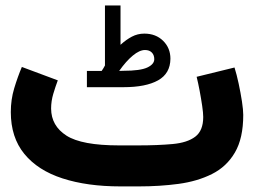

<svg xmlns="http://www.w3.org/2000/svg" viewBox="-20 -666 908 686"><path d="M343.3 -412.6Q346.7 -417.5 349.6 -422.4Q352.5 -427.2 355 -432.1V-646.5H410.6V-505.9Q430.2 -523.9 450.9 -534.9Q471.7 -545.9 495.6 -545.9Q536.6 -545.9 562.7 -520.3Q588.9 -494.6 588.9 -456.1Q588.4 -403.3 544.7 -378.9Q501 -354.5 421.4 -354.5H290.5V-412.6ZM420.9 -413.1Q481.4 -413.1 506.3 -424.8Q531.2 -436.5 531.2 -454.6Q531.2 -469.2 522.5 -478.3Q513.7 -487.3 498 -487.3Q478.5 -487.3 454.6 -467.5Q430.7 -447.8 405.8 -412.6ZM476.1 0H410.2Q291.5 0 203.4 -28.6Q115.2 -57.1 66.9 -116.2Q18.6 -175.3 18.6 -265.6Q18.6 -310.1 30.8 -350.6Q43 -391.1 58.1 -426.8L186.5 -378.9Q178.2 -356.9 170.4 -330.8Q162.6 -304.7 162.6 -277.8Q163.1 -216.3 217.5 -181.4Q272 -146.5 405.3 -146.5H472.7Q544.4 -146.5 596.9 -151.4Q649.4 -156.2 677.7 -177.7Q706.1 -199.2 706.1 -248Q706.1 -262.2 702.4 -287.6Q698.7 -313 693.4 -341.3Q688 -369.6 682.6 -391.6L817.9 -424.8Q825.7 -399.9 832.8 -366.9Q839.8 -334 844.5 -303.5Q849.1 -272.9 849.1 -255.4Q849.1 -171.9 819.3 -121.1Q789.6 -70.3 737.3 -44.2Q685.1 -18.1 617.9 -9Q550.8 0 476.1 0Z"/></svg>

Font: Vazir Black FD-WOL-UI
Style: Black-FD-WOL-UI
Weight: 900
Designer: Saber Rastikerdar
Foundry: Saber Rastikerdar
Version: Version 30.0.0